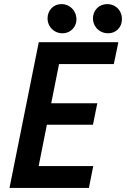

<svg xmlns="http://www.w3.org/2000/svg" viewBox="-20 -928 622 948"><path d="M171.4 -719.7H564.5L542 -611.8H271.5L232.9 -418H460.4L439 -312H211.4L170.9 -107.9H440.4L418.9 0H26.9ZM439 -836.9Q439 -867.2 459 -887.5Q479 -907.7 509.8 -907.7Q529.3 -907.7 545.9 -898.4Q562.5 -889.2 572.3 -872.1Q582 -855 582 -833.5Q582 -802.7 562.3 -783.2Q542.5 -763.7 513.7 -763.7Q493.2 -763.7 476.1 -773.4Q459 -783.2 449 -800Q439 -816.9 439 -836.9ZM214.8 -836.9Q214.8 -867.2 234.4 -887.5Q253.9 -907.7 283.2 -907.7Q304.2 -907.7 321 -897.7Q337.9 -887.7 347.7 -870.4Q357.4 -853 357.4 -832.5Q357.4 -813.5 348.4 -797.9Q339.4 -782.2 323.5 -772.9Q307.6 -763.7 288.1 -763.7Q268.1 -763.7 251.2 -773.4Q234.4 -783.2 224.6 -800Q214.8 -816.9 214.8 -836.9Z"/></svg>

Font: Reddit Sans Chocolate SemiBold
Style: Italic
Weight: 600
Italic angle: -11.25°
Designer: Stephen Hutchings
Version: Version 1.013